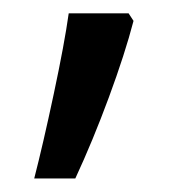

<svg xmlns="http://www.w3.org/2000/svg" viewBox="-20 -136 285 285"><path d="M170.9 -116.2 178.2 -105Q165.5 -56.2 141.6 8.5Q117.7 73.2 91.8 128.9H30.8Q43.9 78.1 59.8 3.4Q75.7 -71.3 82 -116.2Z"/></svg>

Font: HunimalSansv1.5
Style: Regular
Weight: 400
Foundry: Ascender Corporation
Version: Version 1.10